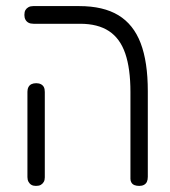

<svg xmlns="http://www.w3.org/2000/svg" viewBox="-20 -600 558 630"><path d="M437 10Q428 10 421.5 7.5Q415 5 411.5 -0.5Q408 -6 408 -13V-298Q408 -375 391 -424.5Q374 -474 337.5 -498Q301 -522 243 -522H90Q80 -522 73.5 -525.5Q67 -529 63.5 -535.5Q60 -542 60 -551Q60 -561 63.5 -567Q67 -573 73.5 -576.5Q80 -580 89 -580H240Q319 -580 368.5 -550Q418 -520 441.5 -458.5Q465 -397 465 -301V-20Q465 -10 462 -3.5Q459 3 452.5 6.5Q446 10 437 10ZM98 10Q89 10 83 6.5Q77 3 73.5 -3.5Q70 -10 70 -19V-299Q70 -308 73.5 -314.5Q77 -321 83.5 -324Q90 -327 99 -327Q108 -327 114.5 -323.5Q121 -320 124 -314Q127 -308 127 -298V-18Q127 -9 123.5 -3Q120 3 114 6.5Q108 10 98 10Z"/></svg>

Font: Fredoka SemiCondensed Light
Style: Regular
Weight: 300
Width: 4
Designer: Ben Nathan
Foundry: Milena B. Brandão, Ben Nathan
Version: Version 2.001